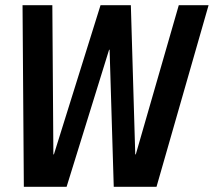

<svg xmlns="http://www.w3.org/2000/svg" viewBox="-20 -720 825 741"><path d="M67 -700H182L186 -124H188L368 -700H485L502 -124H504L670 -700H785L584 1H419L403 -528H401L237 1H72Z"/></svg>

Font: Pathway Extreme Condensed SemiBold
Style: Italic
Weight: 600
Width: 3
Italic angle: -8°
Version: Version 1.001;gftools[0.9.26]